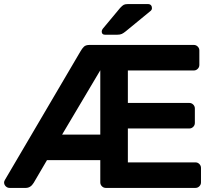

<svg xmlns="http://www.w3.org/2000/svg" viewBox="-20 -920 1050 940"><path d="M0 0ZM605 -900H705Q714 -900 719 -894.5Q724 -889 724 -880Q724 -873 719 -868L596 -767Q585 -758 576.5 -754Q568 -750 554 -750H494Q478 -750 478 -766Q478 -772 483 -779L568 -881Q579 -893 586 -896.5Q593 -900 605 -900ZM964 -98V-27Q964 -16 956 -8Q948 0 937 0H498Q487 0 479 -8Q471 -16 471 -27V-136H210L145 -25Q130 0 106 0H27Q16 0 8 -8Q0 -16 0 -27Q0 -32 4 -39L373 -667Q382 -683 391 -691.5Q400 -700 418 -700H929Q940 -700 948 -692Q956 -684 956 -673V-602Q956 -591 948 -583Q940 -575 929 -575H606V-416H907Q918 -416 926 -408Q934 -400 934 -389V-318Q934 -307 926 -299Q918 -291 907 -291H606V-125H937Q948 -125 956 -117Q964 -109 964 -98ZM471 -576 284 -261H471Z"/></svg>

Font: Hezaedrus Medium
Style: Regular
Weight: 500
Designer: Hubert & Fischer
Foundry: Hubert & Fischer
Version: Version 1.10;September 3, 2019;FontCreator 11.5.0.2425 64-bi